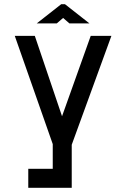

<svg xmlns="http://www.w3.org/2000/svg" viewBox="-20 -690 598 910"><path d="M410 -520 274 -139 145 -520H50L230 -7V110H114V200H320V-4L508 -520ZM154 -579H249L279 -605L309 -579H404L288 -670H270Z"/></svg>

Font: Grotesk 02 Mince
Style: Bold
Weight: 400
Designer: Frank Adebiaye, contributions by Jérémy Landes, Ariel Martín Pérez
Foundry: Velvetyne Type Foundry
Version: Version 3.000;Glyphs 3.1.2 (3150)